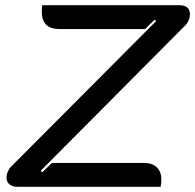

<svg xmlns="http://www.w3.org/2000/svg" viewBox="-20 -720 752 740"><path d="M5 -36Q5 -47 10 -58.5Q15 -70 22 -77L582 -639L576 -644L539 -608H209Q141 -608 141 -675Q141 -691 143 -700H670Q712 -700 712 -665Q712 -653 707.5 -642Q703 -631 695 -623L137 -62L143 -56L180 -92H535Q567 -92 584.5 -75Q602 -58 602 -27Q602 -15 599 0H47Q28 0 16.5 -9.5Q5 -19 5 -36Z"/></svg>

Font: K2D Medium
Style: Italic
Weight: 500
Italic angle: -10°
Designer: Katatrad Aksorn Co.,Ltd.
Foundry: Cadson Demak Co.,Ltd.
Version: Version 1.000; ttfautohint (v1.6)